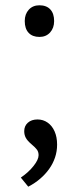

<svg xmlns="http://www.w3.org/2000/svg" viewBox="-20 -550 290 730"><path d="M87.4 159.8 59.2 125.2Q88.8 104.9 107.7 80.9Q126.7 57 126.7 40Q126.7 28 120.9 19.6Q115 11.3 99.7 -1.6Q83.7 -15.2 77.9 -26.4Q72.1 -37.5 72.1 -51.2Q72.1 -71.1 85.9 -83.4Q99.7 -95.8 122.6 -95.8Q144.2 -95.8 161.2 -83.8Q178.2 -71.8 187.6 -50.4Q197.1 -28.9 197.1 -0.3Q197.1 25.3 189.3 48.6Q181.5 71.9 167 92.2Q152.6 112.5 132.6 129.6Q112.7 146.8 87.4 159.8ZM130.1 -409.6Q103.4 -409.6 88.8 -425.3Q74.1 -440.9 74.1 -469.9Q74.1 -496.4 89.5 -513.2Q104.8 -529.9 129.9 -529.9Q156.6 -529.9 171.2 -514.3Q185.8 -498.7 185.8 -469.9Q185.8 -443.5 170.5 -426.6Q155.1 -409.6 130.1 -409.6Z"/></svg>

Font: Lexend Medium
Style: Regular
Weight: 500
Designer: Bonnie Shaver-Troup, Thomas Jockin
Foundry: Lexend
Version: Version 1.005